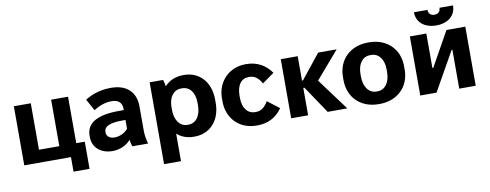

<svg xmlns="http://www.w3.org/2000/svg" viewBox="-72 -1092 4243 1664"><g transform="rotate(-10 2049.5 -260.0)"><path d="M474 128H615V-111H540V-520H391V-111H212V-520H63V0H474Z M838 11C902 11 962 -15 1000 -59C1003 -37 1008 -16 1014 0H1153C1142 -39 1135 -77 1135 -119V-332C1135 -457 1054 -531 922 -531H913C833 -531 752 -507 690 -467L746 -365C800 -400 854 -416 902 -416H907C965 -416 995 -385 995 -337V-322H956C759 -322 665 -265 665 -154V-142C665 -50 737 11 838 11ZM876 -102C834 -102 806 -125 806 -158V-163C806 -211 857 -235 965 -235H995V-157C964 -122 920 -102 876 -102Z M1258 200H1407V-42C1445 -8 1495 11 1553 11H1562C1698 11 1791 -93 1791 -245V-275C1791 -427 1698 -531 1562 -531H1553C1486 -531 1429 -505 1390 -462C1387 -482 1382 -505 1376 -520H1258ZM1517 -100C1451 -100 1407 -160 1407 -251V-274C1407 -362 1450 -420 1517 -420H1526C1593 -420 1636 -363 1636 -274V-251C1636 -160 1593 -100 1526 -100Z M2106 10H2115C2208 10 2281 -29 2333 -103L2229 -183C2200 -132 2165 -107 2123 -107H2114C2048 -107 2005 -161 2005 -251V-269C2005 -363 2045 -416 2110 -416H2116C2161 -416 2194 -393 2224 -340L2329 -415C2278 -489 2202 -530 2111 -530H2102C1959 -530 1851 -422 1851 -275V-247C1851 -98 1955 10 2106 10Z M2412 0H2561V-241H2571L2733 0H2906L2698 -281L2904 -520H2741L2570 -306H2561V-520H2412Z M3180 11H3190C3346 11 3454 -94 3454 -245V-275C3454 -426 3346 -531 3190 -531H3180C3024 -531 2916 -426 2916 -275V-245C2916 -94 3024 11 3180 11ZM3180 -100C3114 -100 3070 -160 3070 -251V-274C3070 -363 3114 -420 3180 -420H3190C3256 -420 3300 -363 3300 -274V-251C3300 -160 3256 -100 3190 -100Z M3619 -720C3619 -633 3686 -574 3791 -574C3897 -574 3963 -633 3963 -720H3844C3844 -689 3825 -668 3791 -668C3758 -668 3738 -689 3738 -720ZM3548 0H3691L3884 -342H3891V0H4036V-520H3870L3701 -217H3693V-520H3548Z"/></g></svg>

Font: Fixel Text Bold
Style: Bold
Weight: 700
Width: 4
Designer: AlfaBravo + MacPaw
Foundry: Kyrylo Tkachov, Marchela Mozhyna, Serhii Makarenko, Maria Weinstein, Zakhar Kryvoshyya
Version: Version 1.211